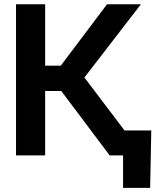

<svg xmlns="http://www.w3.org/2000/svg" viewBox="-20 -748 763 924"><path d="M57.1 0V-727.5H197.3V-432.1H272.5L495.1 -727.5H658.2L386.2 -375L670.4 0H507.8L274.9 -310.1H197.3V0ZM572.3 156.2V0H531.2V-120.1H708L702.6 156.2Z"/></svg>

Font: Inter Cardless Display
Style: Bold
Weight: 700
Designer: Rasmus Andersson
Foundry: rsms
Version: Version 4.001;git-9221beed3